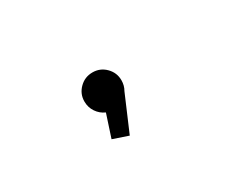

<svg xmlns="http://www.w3.org/2000/svg" viewBox="-40 -448 1130 867"><g transform="rotate(-30 525.0 -14.0)"><path d="M546.5 -84.5Q546.5 -57 533.5 -35L454 151L374.5 124L413 6.5Q386.5 -5 370 -29.5Q353.5 -54 353.5 -84.5Q353.5 -124 381.8 -152.2Q410 -180.5 450.5 -180.5Q490.5 -180.5 518.5 -152.2Q546.5 -124 546.5 -84.5Z"/></g></svg>

Font: League Mono Extended SemiBold
Style: Regular
Weight: 600
Width: 9
Designer: Tyler Finck
Foundry: The League of Moveable Type / Tyler Finck
Version: Version 2.210